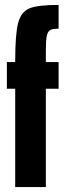

<svg xmlns="http://www.w3.org/2000/svg" viewBox="-20 -763 272 783"><path d="M42 -401H8V-510H42V-514Q42 -624 54 -669.5Q66 -715 100.5 -729Q135 -743 219 -743V-646Q195 -646 185 -640.5Q175 -635 171 -617.5Q167 -600 167 -559V-510H219V-401H167V0H42Z"/></svg>

Font: Saira Ultra Condensed Black
Style: Regular
Weight: 900
Width: 1
Designer: Hector Gatti with collaboration of the Omnibus-Type team
Foundry: Omnibus-Type
Version: Version 1.001; ttfautohint (v1.8)